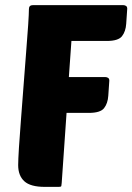

<svg xmlns="http://www.w3.org/2000/svg" viewBox="-20 -730 517 750"><path d="M240 -289 221 -15Q220 -7 219.5 -3.5Q219 0 210 0H155Q99 0 75 -22Q51 -44 51 -85Q51 -105 54 -153.5Q57 -202 62 -264Q67 -326 72 -395Q77 -464 82 -525Q87 -586 90 -632Q93 -678 93 -695Q93 -710 109 -710H461Q467 -710 472 -707Q477 -704 477 -696L473 -637Q471 -607 456.5 -588.5Q442 -570 397 -570H259L249 -429H391Q397 -429 402 -426Q407 -423 407 -415L403 -356Q401 -326 386.5 -307.5Q372 -289 327 -289Z"/></svg>

Font: Poetsen One
Style: Regular
Weight: 400
Designer: Pablo Impallari, Rodrigo Fuenzalida
Foundry: Pablo Impallari, Rodrigo Fuenzalida
Version: Version 1.001; ttfautohint (v0.93) -l 8 -r 50 -G 200 -x 14 -